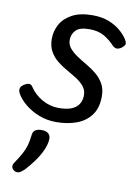

<svg xmlns="http://www.w3.org/2000/svg" viewBox="-90 -578 659 926"><g transform="rotate(10 239.5 -114.5)"><path d="M203 19Q157 19 118 3.5Q79 -12 50.5 -35.5Q22 -59 8 -84Q1 -95 1.5 -106.5Q2 -118 15 -128Q29 -138 41 -139.5Q53 -141 61 -128Q83 -94 121.5 -72Q160 -50 203 -50Q240 -50 264 -59Q288 -68 300.5 -86.5Q313 -105 313 -131Q313 -156 298.5 -174Q284 -192 261.5 -206.5Q239 -221 213 -235.5Q187 -250 164.5 -268Q142 -286 127.5 -311.5Q113 -337 113 -373Q113 -410 130.5 -443Q148 -476 187 -497.5Q226 -519 288 -519Q333 -519 367.5 -505.5Q402 -492 425 -472Q448 -452 460 -433Q467 -422 468.5 -413Q470 -404 453 -390Q440 -381 430 -381Q420 -381 410 -390Q386 -416 357 -433Q328 -450 284 -450Q237 -450 218 -430.5Q199 -411 199 -383Q199 -360 213.5 -342.5Q228 -325 250.5 -310Q273 -295 299 -280Q325 -265 347.5 -246.5Q370 -228 384.5 -202.5Q399 -177 399 -141Q399 -84 372.5 -48.5Q346 -13 301.5 3Q257 19 203 19ZM46 286Q34 278 32.5 267.5Q31 257 40 245Q58 218 70 196.5Q82 175 88.5 152.5Q95 130 98 100Q100 83 111.5 76Q123 69 142 69Q165 69 176 80Q187 91 185 110Q183 135 170 163Q157 191 137.5 218Q118 245 95 270Q82 283 70 288Q58 293 46 286Z"/></g></svg>

Font: Playwrite NZ
Style: Regular
Weight: 400
Designer: Veronika Burian, José Scaglione
Foundry: TypeTogether
Version: Version 1.002